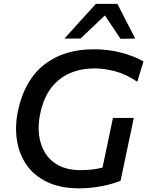

<svg xmlns="http://www.w3.org/2000/svg" viewBox="-20 -988 782 1019"><path d="M400.5 11.5Q300 11.5 230 -22.2Q160 -56 120.2 -114Q80.5 -172 69.5 -246Q58.5 -320 75.5 -400.5Q110 -562 213.8 -644.2Q317.5 -726.5 478.5 -726.5Q556 -726.5 624.8 -708.2Q693.5 -690 741.5 -661.5L708.5 -554Q648 -595 590 -610Q532 -625 481.5 -625Q412 -625 353.2 -600.5Q294.5 -576 253 -523.2Q211.5 -470.5 193.5 -385Q181 -327.5 187 -274Q193 -220.5 218.8 -177.8Q244.5 -135 291.8 -110Q339 -85 409.5 -85Q439.5 -85 467.8 -88.2Q496 -91.5 524 -98.5Q530 -126.5 535.2 -151.8Q540.5 -177 546 -203Q556 -251 563.8 -287.5Q571.5 -324 579.5 -362H690Q682 -324 674.5 -287.5Q667 -251 656.5 -203Q648 -162.5 639.5 -121.8Q631 -81 620 -29Q582 -12.5 522.5 -0.5Q463 11.5 400.5 11.5ZM619.5 -782Q599.5 -812.5 578.5 -843.8Q557.5 -875 536.5 -906Q503.5 -875 471.8 -844.5Q440 -814 407.5 -783.5H322Q364.5 -830.5 405.5 -875.8Q446.5 -921 489 -967.5H603Q626.5 -921 650.5 -875Q674.5 -829 697.5 -783.5Z"/></svg>

Font: Commissioner Medium
Style: Italic
Weight: 500
Italic angle: -12°
Designer: Kostas Bartsokas
Foundry: Kostas Bartsokas
Version: Version 1.000; ttfautohint (v1.8.3)